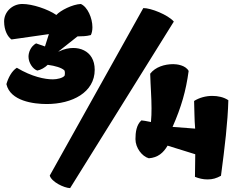

<svg xmlns="http://www.w3.org/2000/svg" viewBox="-20 -906 1234 980"><path d="M671.4 -195.8C671.4 -151.4 705.1 -107.4 739.7 -98.1C786.1 -101.6 814 -126 835.4 -162.6L976.6 -118.7L975.1 -3.4C996.1 4.9 1015.6 9.8 1039.6 9.8C1065.9 9.8 1084.5 3.9 1107.9 -8.8C1127.4 -156.7 1142.6 -281.7 1145.5 -394.5C1122.1 -410.2 1092.8 -416.5 1063.5 -416.5C1030.3 -416.5 996.6 -407.2 970.7 -390.6C973.1 -328.1 971.7 -303.7 976.1 -249.5L860.8 -258.3C905.8 -360.4 929.2 -442.4 942.9 -543.9C926.8 -573.7 881.8 -578.6 864.3 -578.6C819.8 -578.6 772.9 -564 746.6 -529.8C748.5 -463.9 753.4 -409.2 753.4 -353.5C753.4 -330.6 752.9 -307.1 750.5 -283.2C729.5 -287.6 707.5 -291.5 701.7 -291.5C676.3 -269 671.4 -230.5 671.4 -195.8ZM218.3 -375C349.1 -375 463.4 -434.6 463.4 -549.8C463.4 -600.6 440.9 -632.8 408.7 -648.9C392.6 -657.2 373.5 -661.1 354 -661.1C331.1 -661.1 307.1 -655.8 284.7 -645C282.2 -643.6 279.8 -643.1 276.9 -642.1L375.5 -720.2C400.4 -721.2 418.5 -720.2 443.8 -727.1C449.2 -738.3 451.7 -752 451.7 -767.1C451.7 -813.5 427.2 -870.6 392.6 -885.7C349.6 -883.8 288.1 -852.5 267.6 -829.6C224.1 -859.4 145.5 -885.7 94.2 -885.7C42 -885.7 1 -844.7 1 -796.9C1 -749 20.5 -717.3 38.6 -704.6L229.5 -731.9L209.5 -668.9L164.1 -684.6C135.7 -668.5 125.5 -637.7 125.5 -616.7C125.5 -585.9 147.5 -553.2 170.4 -545.9C189 -549.3 209 -561 223.6 -575.2C262.7 -569.8 293.9 -560.5 308.6 -546.9C312 -541 312 -527.3 309.6 -519.5C300.3 -507.8 272 -501 250 -501C209.5 -501 143.6 -513.7 65.9 -560.1C39.6 -543.5 22 -508.8 12.7 -476.6C32.2 -390.1 151.4 -375 218.3 -375ZM233.9 -9.8C243.2 22.5 306.6 53.2 337.9 54.2L867.2 -795.9C837.9 -830.1 749.5 -865.7 711.4 -864.7Z"/></svg>

Font: Kavoon
Style: Regular
Weight: 400
Designer: Viktoriya Grabowska
Foundry: Viktoriya Grabowska
Version: Version 1.002